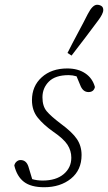

<svg xmlns="http://www.w3.org/2000/svg" viewBox="-20 -772 453 805"><path d="M322 -122Q322 -59 277.5 -23Q233 13 165 13Q110 13 80.5 -9.5Q51 -32 40 -78Q42 -88 49.5 -94.5Q57 -101 66 -101Q90 -101 99 -74L115 -21Q135 -15 159 -15Q215 -15 247 -42Q279 -69 279 -111Q279 -140 263 -165Q247 -190 203 -220Q162 -249 138 -279Q114 -309 114 -352Q114 -411 155 -448Q196 -485 262 -485Q307 -485 337.5 -464.5Q368 -444 378 -407Q373 -386 351 -386Q327 -386 316 -416L301 -452Q284 -457 268 -457Q212 -457 185 -430Q158 -403 158 -364Q158 -327 175.5 -306Q193 -285 234 -254Q283 -218 302.5 -189Q322 -160 322 -122ZM263 -550Q283 -590 307 -634.5Q331 -679 348 -713Q368 -752 387 -752Q397 -752 405 -747Q413 -742 413 -730Q413 -714 390 -684Q368 -654 337.5 -614Q307 -574 280 -539Z"/></svg>

Font: Source Serif Pro Light
Style: Italic
Weight: 300
Italic angle: -12°
Designer: Frank Grießhammer
Foundry: Adobe Systems Incorporated
Version: Version 3.001;hotconv 1.0.111;makeotfexe 2.5.65597